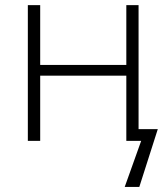

<svg xmlns="http://www.w3.org/2000/svg" viewBox="-20 -551 651 751"><path d="M137.2 -530.8V-296.9H474.1V-530.8H522V-45.9H597.2L524.9 180.2H467.8L532.2 0H474.1V-254.9H137.2V0H88.9V-530.8Z"/></svg>

Font: OpenSans-Light
Style: Regular
Weight: 300
Foundry: Ascender Corporation
Version: Version 1.10